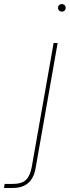

<svg xmlns="http://www.w3.org/2000/svg" viewBox="-131 -716 347 956"><path d="M-111 220 -108 200H-71Q-23 200 -2 180Q19 160 27 116L136 -502H156L46 123Q41 152 27.5 174Q14 196 -9.5 208Q-33 220 -71 220ZM177 -658Q170 -658 164 -663Q158 -668 158 -677Q158 -686 164 -691Q170 -696 177 -696Q184 -696 190 -691Q196 -686 196 -677Q196 -668 190.5 -663Q185 -658 177 -658Z"/></svg>

Font: DM Sans 16pt Thin
Style: Italic
Weight: 250
Italic angle: -10°
Version: Version 4.004;gftools[0.9.30]